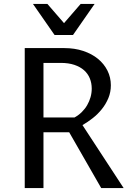

<svg xmlns="http://www.w3.org/2000/svg" viewBox="-20 -961 683 981"><path d="M202.1 -285.2V0H106.4V-715.3H308.6Q361.3 -715.3 405.3 -700.7Q449.2 -686 480.5 -660.4Q511.7 -634.8 529.1 -600.1Q546.4 -565.4 546.4 -525.4Q546.4 -490.2 533.7 -459.7Q521 -429.2 500.5 -403.6Q480 -377.9 453.9 -357.4Q427.7 -336.9 401.4 -321.8L611.8 0H497.1L333.5 -285.2ZM202.1 -360.8H360.8Q381.3 -372.1 397.7 -388.2Q414.1 -404.3 425.3 -423.6Q436.5 -442.9 442.6 -464.4Q448.7 -485.8 448.7 -508.3Q448.7 -536.1 439 -560.3Q429.2 -584.5 409.4 -602.1Q389.6 -619.6 359.9 -629.6Q330.1 -639.6 290 -639.6H202.1ZM463.4 -940.9 353 -782.2H258.8L148.4 -940.9H222.2L307.1 -842.8L392.1 -940.9Z"/></svg>

Font: Proza Libre
Style: Regular
Weight: 400
Designer: Jasper de Waard
Foundry: Jasper de Waard
Version: Version 1.001; ttfautohint (v1.4.1.8-43bc)